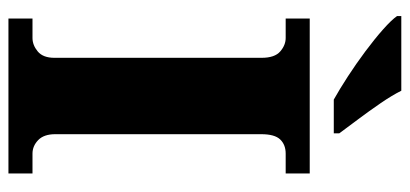

<svg xmlns="http://www.w3.org/2000/svg" viewBox="-278 -693 971 455"><g transform="rotate(90 207.5 -465.5)"><path d="M24 0V-57H70Q87 -57 102 -69.5Q117 -82 117 -109V-600Q117 -631 102 -644Q87 -657 70 -657H24V-714H391V-657H344Q323 -657 310.5 -644Q298 -631 298 -599V-111Q298 -84 312 -70.5Q326 -57 344 -57H391V0ZM216 -771Q191 -785 161 -804.5Q131 -824 101.5 -846Q72 -868 49.5 -888Q27 -908 18 -921V-931H195Q206 -909 224.5 -882Q243 -855 262.5 -829Q282 -803 296 -784V-771Z"/></g></svg>

Font: Noto Serif Telugu ExtraBold
Style: Regular
Weight: 800
Designer: Jelle Bosma - Monotype Design Team
Foundry: Monotype Imaging Inc.
Version: Version 2.005; ttfautohint (v1.8.4.7-5d5b)